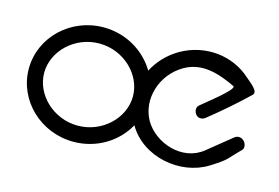

<svg xmlns="http://www.w3.org/2000/svg" viewBox="-82 -778 1381 949"><g transform="rotate(15 608.5 -303.0)"><path d="M122.6 -292.6C122.6 -404.1 224.5 -502.7 349.6 -502.7C474.8 -502.7 576.7 -404.1 576.7 -292.6C576.7 -181.1 474.8 -82.5 349.6 -82.5C224.5 -82.5 122.6 -181.1 122.6 -292.6ZM43.9 -292.6C43.9 -131.1 181.1 0 349.6 0C467.1 0 569.3 -63.6 620.5 -156.9C620.5 -156.8 620.5 -156.8 620.5 -156.8C701.3 -16.9 901.4 19.7 1031.6 -61.3C1120.2 -116.3 1104.1 -115.7 1166.9 -177.4C1177.6 -188 1174.4 -212.3 1158.3 -225.7C1142.3 -239 1124.6 -236.3 1112.9 -226.8L990.4 -127.7C893.1 -49 744.5 -99.6 688.7 -196.1C633 -292.7 671.9 -429.1 780.3 -491.6C868.2 -542.4 962 -509 1042.3 -471C1066 -459.8 929.3 -356.7 902.3 -332.7C891.1 -322.7 890.2 -302.7 903.1 -286.2C916 -269.8 938.5 -273.4 950.3 -282.7C1018.2 -336.9 1083.8 -393.5 1146.3 -453.7C1169.3 -474.7 1117.2 -510.5 1096.3 -529.5C1003.3 -614.5 858.3 -631.9 739 -563.1C684.6 -531.6 643.1 -486.6 616.6 -435.2C564.2 -524.7 464.1 -585.2 349.6 -585.2C181.1 -585.2 43.9 -454.1 43.9 -292.6Z"/></g></svg>

Font: Hi.
Style: Regular
Weight: 400
Designer: Mew Too, Robert Jablonski
Foundry: Cannot Into Space Fonts
Version: Version 1.996